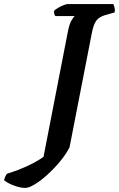

<svg xmlns="http://www.w3.org/2000/svg" viewBox="-156 -724 585 944"><path d="M-32 200Q-56 200 -87 188.5Q-118 177 -136 162Q-133 150 -129 142Q-125 134 -121 130Q-66 113 -19 91Q28 69 58 47L177 -565Q185 -607 196 -624.5Q207 -642 211 -645H116Q113 -649 111 -655.5Q109 -662 110 -671Q117 -678 130.5 -686Q144 -694 157.5 -699Q171 -704 177 -704H401Q404 -698 407 -687.5Q410 -677 408 -663L362 -650Q331 -641 317.5 -622.5Q304 -604 296 -564L186 0Q169 34 139.5 69.5Q110 105 77.5 134.5Q45 164 15.5 182Q-14 200 -32 200Z"/></svg>

Font: Texturina 72pt 72pt Regular
Style: Bold Italic
Weight: 700
Italic angle: -11°
Designer: Guillermo Torres Carreño
Foundry: Omnibus-Type
Version: Version 1.002; ttfautohint (v1.8.3)